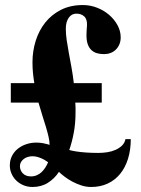

<svg xmlns="http://www.w3.org/2000/svg" viewBox="-20 -727 559 762"><path d="M499 -174.8H478Q474.6 -159.2 463.9 -148.9Q453.1 -138.7 438.2 -132.1Q423.3 -125.5 405.5 -122.8Q387.7 -120.1 370.1 -120.1Q341.8 -120.1 320.3 -121.8Q298.8 -123.5 284.2 -125.7Q269.5 -127.9 262.2 -129.9Q254.9 -131.8 254.9 -131.8Q265.6 -162.1 272.7 -199.7Q279.8 -237.3 279.8 -280.8Q279.8 -290.5 279.8 -300.3Q279.8 -310.1 278.8 -319.8H383.8V-397H272.9Q269 -431.2 263.4 -461.4Q257.8 -491.7 252.9 -518.3Q248 -544.9 244.6 -568.4Q241.2 -591.8 241.2 -612.8Q241.2 -640.1 252.7 -656.5Q264.2 -672.9 283.2 -672.9Q302.7 -672.9 314.7 -661.4Q326.7 -649.9 325.2 -625Q325.2 -624 324.7 -618.4Q324.2 -612.8 323.7 -603.5Q323.2 -594.2 323.2 -586.9Q323.2 -564.9 328.6 -550.5Q334 -536.1 343.5 -527.6Q353 -519 365.7 -515.6Q378.4 -512.2 393.1 -512.2Q406.7 -512.2 418.9 -516.8Q431.2 -521.5 439.9 -530.3Q448.7 -539.1 453.9 -551.3Q459 -563.5 459 -579.1Q459 -604 446.3 -627.2Q433.6 -650.4 412.8 -668.2Q392.1 -686 365 -696.5Q337.9 -707 309.1 -707Q259.8 -707 222.4 -688.2Q185.1 -669.4 159.9 -637.9Q134.8 -606.4 121.8 -565.4Q108.9 -524.4 108.9 -480Q108.9 -458 110.8 -437.7Q112.8 -417.5 116.2 -397H22.9V-319.8H132.8Q140.1 -293.5 147.9 -269.3Q155.8 -245.1 162.1 -223.9Q168.5 -202.6 172.6 -184.6Q176.8 -166.5 176.8 -151.9Q175.8 -152.3 169.7 -154.3Q163.6 -156.2 150.9 -158.7Q138.2 -161.1 124 -161.1Q103.5 -161.1 84.5 -154.8Q65.4 -148.4 50.8 -136.7Q36.1 -125 27.6 -108.2Q19 -91.3 19 -70.8Q19 -52.2 26.4 -36.4Q33.7 -20.5 46.1 -9Q58.6 2.4 74.7 8.8Q90.8 15.1 108.9 15.1Q144 15.1 170.4 -1.7Q196.8 -18.6 213.9 -44.9Q221.7 -37.1 235.4 -26.6Q249 -16.1 266.1 -6.8Q283.2 2.4 302.5 8.8Q321.8 15.1 341.8 15.1Q377.9 15.1 407 1.7Q436 -11.7 456.5 -36.6Q477.1 -61.5 488 -96.7Q499 -131.8 499 -174.8ZM170.9 -83Q166.5 -72.3 159.9 -62Q153.3 -51.8 145 -43.9Q136.7 -36.1 126 -31.5Q115.2 -26.9 103 -26.9Q82.5 -26.9 70.8 -38.8Q59.1 -50.8 59.1 -67.9Q59.1 -76.7 63.5 -84Q67.9 -91.3 74.7 -96.4Q81.5 -101.6 90.6 -104.2Q99.6 -106.9 108.9 -106.9Q118.2 -106.9 127.2 -104.5Q136.2 -102.1 144.3 -98.6Q152.3 -95.2 159.2 -90.8Q166 -86.4 170.9 -83Z"/></svg>

Font: Galatia SIL
Style: Bold
Weight: 700
Designer: Development by SIL's NRSI team
Version: Version 2.1